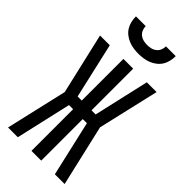

<svg xmlns="http://www.w3.org/2000/svg" viewBox="-293 -1020 1085 1085"><g transform="rotate(45 250.0 -477.5)"><path d="M24 0 109 -368 24 -735H102L178 -402H211V-735H289V-402H322L398 -735H476L391 -368L476 0H398L322 -332H289V0H211V-333H178L102 0ZM250 -815Q230 -815 210 -818Q190 -821 171.5 -828.5Q153 -836 137 -848.5Q121 -861 110.5 -878Q100 -895 95.5 -915Q91 -935 91 -955H169Q169 -940 175 -925.5Q181 -911 193 -901.5Q205 -892 220 -888.5Q235 -885 250 -885Q265 -885 280 -888.5Q295 -892 307 -901.5Q319 -911 325 -925.5Q331 -940 331 -955H409Q409 -935 404.5 -915Q400 -895 389.5 -878Q379 -861 363 -848.5Q347 -836 328.5 -828.5Q310 -821 290 -818Q270 -815 250 -815Z"/></g></svg>

Font: Zed Mono
Style: Regular
Weight: 400
Monospace: yes
Designer: Belleve Invis
Foundry: Belleve Invis
Version: Version 1.0.0; ttfautohint (v1.8.4)